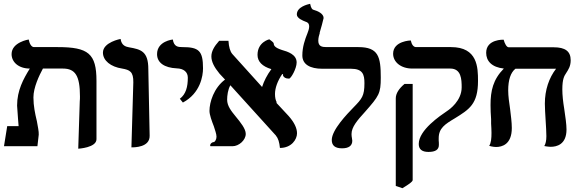

<svg xmlns="http://www.w3.org/2000/svg" viewBox="-20 -770 3043 1011"><path d="M392 13C392 13 488 8 488 -37V-344C488 -488 445 -522 284 -522H159C146 -522 136 -538 131 -562C131 -562 41 -548 41 -485C41 -443 78 -409 137 -409C103 -354 70 -294 70 -214C70 -207 73 -173 75 -143C76 -130 77 -116 78 -106H18L1 0H177C179 -19 182 -42 184 -61C185 -77 179 -105 174 -133C174 -134 173 -136 173 -137C165 -171 156 -212 156 -257C156 -309 186 -372 206 -409H311C376 -409 401 -372 401 -262C401 -254 401 -245 400 -236Z M672 6C688 6 769 6 768 -55C766 -171 763 -289 761 -406C761 -500 722 -510 659 -521C644 -524 620 -529 615 -565C615 -565 522 -548 522 -493C522 -451 563 -418 623 -409C663 -402 683 -393 682 -336Z M943 -230C1035 -279 1049 -370 1049 -410C1049 -503 1027 -522 940 -522C919 -522 896 -523 890 -562C890 -562 807 -554 807 -485C807 -440 845 -413 911 -410C947 -409 969 -391 969 -361C969 -313 959 -274 927 -250Z M1542 -441C1542 -483 1496 -498 1464 -507C1424 -520 1422 -532 1421 -542C1420 -545 1419 -548 1398 -563C1398 -563 1336 -549 1336 -481C1336 -446 1361 -420 1409 -406C1386 -375 1370 -343 1360 -312C1308 -370 1254 -429 1203 -486C1192 -499 1185 -522 1183 -555H1134C1107 -525 1093 -499 1093 -473C1093 -445 1108 -416 1136 -382C1145 -372 1156 -361 1165 -351C1106 -307 1083 -232 1083 -186C1083 -166 1095 -133 1106 -105C1112 -85 1120 -65 1120 -50C1120 -36 1112 -23 1106 -22C1092 -21 1083 -7 1088 0H1204C1238 0 1274 -32 1274 -65C1274 -92 1247 -125 1220 -158C1198 -185 1176 -212 1176 -245C1176 -266 1180 -299 1193 -321C1278 -227 1349 -149 1434 -55H1433C1445 -42 1451 -21 1454 9C1515 9 1544 -36 1544 -68C1544 -96 1529 -126 1500 -159C1478 -183 1456 -207 1434 -230H1438C1431 -241 1428 -257 1428 -275C1428 -306 1441 -343 1466 -380C1470 -380 1472 -380 1472 -380C1472 -380 1467 -379 1471 -372H1470C1475 -363 1482 -356 1502 -356C1512 -356 1542 -409 1542 -441Z M1656 -556C1656 -569 1660 -586 1664 -597H1663C1667 -608 1684 -672 1684 -675C1684 -698 1654 -712 1629 -719C1626 -720 1618 -724 1613 -750C1600 -747 1543 -734 1543 -694C1543 -674 1573 -662 1591 -655C1598 -653 1608 -648 1608 -630C1608 -620 1603 -604 1599 -595C1586 -563 1572 -523 1572 -478C1572 -430 1614 -408 1677 -408H1828C1890 -408 1899 -378 1899 -332C1899 -265 1886 -250 1842 -205C1807 -169 1727 -86 1727 -33C1727 -4 1744 11 1781 11C1817 11 1835 -3 1835 -29C1835 -32 1834 -38 1833 -44C1832 -49 1831 -55 1831 -64C1831 -101 1861 -136 1902 -181C1976 -265 1985 -278 1985 -361C1985 -471 1973 -522 1867 -522H1699C1675 -522 1656 -526 1656 -556Z M2290 -42C2290 -95 2323 -116 2375 -147C2451 -194 2497 -222 2497 -344C2497 -415 2495 -522 2355 -522H2171C2158 -522 2148 -534 2143 -557C2143 -557 2050 -555 2050 -487C2050 -444 2090 -409 2151 -409H2351C2409 -409 2411 -352 2411 -310C2411 -239 2346 -193 2335 -186C2297 -160 2185 -85 2185 -12C2185 16 2202 30 2236 30C2273 30 2291 18 2291 -7C2291 -15 2291 -23 2290 -30ZM2099 221C2132 201 2153 187 2153 178V-328H2110C2081 -304 2064 -278 2064 -252V209Z M2941 -299C2941 -354 2951 -370 2961 -385C2973 -404 2985 -421 2985 -453C2985 -500 2956 -521 2896 -521H2659C2648 -521 2638 -539 2632 -561C2632 -561 2540 -565 2540 -492C2540 -449 2569 -416 2633 -409C2576 -351 2563 -292 2563 -217C2563 -194 2564 -168 2566 -142V-119C2567 -102 2568 -85 2568 -70C2568 -41 2566 -18 2556 -2C2556 -2 2575 4 2592 4C2623 4 2675 -9 2675 -96C2675 -127 2670 -161 2666 -196C2661 -230 2656 -264 2656 -294C2656 -350 2669 -388 2694 -408H2908C2871 -360 2849 -297 2849 -224C2849 -203 2851 -170 2853 -138C2855 -106 2857 -73 2857 -53C2857 -29 2853 -12 2846 -1C2846 -1 2866 3 2880 3C2910 3 2963 -8 2963 -88C2963 -116 2957 -156 2951 -197C2945 -233 2941 -269 2941 -299Z"/></svg>

Font: Libertinus Serif Semibold
Style: Regular
Weight: 600
Designer: Philipp H. Poll, Khaled Hosny
Foundry: Caleb Maclennan
Version: Version 7.050;RELEASE